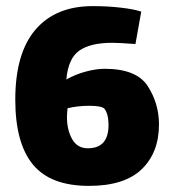

<svg xmlns="http://www.w3.org/2000/svg" viewBox="-20 -595 563 628"><path d="M500 -188Q500 -96 443.5 -41.5Q387 13 271 13Q145 13 87.5 -57Q30 -127 30 -269Q30 -421 96 -498Q162 -575 283 -575Q332 -575 375 -570Q418 -565 442 -557L423 -451Q369 -455 347 -455Q276 -455 239.5 -429.5Q203 -404 197 -335Q227 -352 261 -361Q295 -370 322 -370Q427 -370 463.5 -313Q500 -256 500 -188ZM335 -186Q335 -221 322 -239Q313 -249 272 -249Q235 -249 201 -241Q199 -223 199 -212Q199 -170 216 -140Q233 -110 267 -110Q335 -110 335 -186Z"/></svg>

Font: Lalezar
Style: Regular
Weight: 400
Designer: Borna Izadpanah
Foundry: Borna Izadpanah
Version: Version 1.003